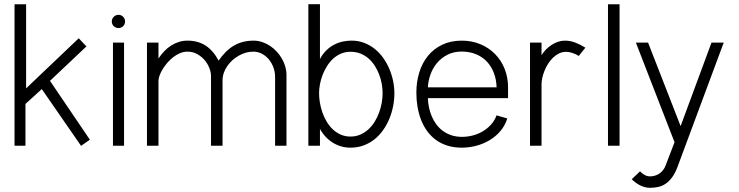

<svg xmlns="http://www.w3.org/2000/svg" viewBox="-20 -690 3501 909"><path d="M216.7 -307.2 389.1 -470.3 352.8 -508.8 103.6 -271.6V-669.9H48.8V0H100.5V-197.9L177.8 -268.3L363.8 0.5L405.5 -28.6Z M567.3 -488.3H514.8V0H567.3ZM572.1 -588.3Q572.1 -594.8 569.7 -600.5Q567.3 -606.1 563.1 -610.5Q558.9 -614.9 553.2 -617.4Q547.6 -619.9 541.1 -619.9Q534.5 -619.9 528.7 -617.4Q523 -614.9 518.6 -610.5Q514.1 -606.1 511.7 -600.5Q509.3 -594.8 509.3 -588.3Q509.3 -581.7 511.8 -575.9Q514.3 -570.1 518.6 -565.9Q523 -561.8 528.9 -559.5Q534.7 -557.2 541 -557.2Q547.6 -557.2 553.2 -559.5Q558.9 -561.8 563.1 -565.9Q567.3 -570.1 569.7 -575.9Q572.1 -581.7 572.1 -588.3Z M675.8 -488.3V0H730.3V-307.1Q730.3 -318.3 735.5 -332.8Q740.8 -347.4 750.2 -362.7Q759.5 -378 772.2 -392.8Q785 -407.6 800.1 -419.3Q815.3 -431.1 832.4 -438.3Q849.5 -445.5 867.6 -445.5Q892.6 -445.5 913 -434.3Q933.4 -423.1 948.1 -406.1Q962.8 -389 970.9 -368.6Q979 -348.2 979 -330.1V0H1033.6V-309.2Q1033.6 -327.3 1039.4 -344.5Q1045.3 -361.6 1055.7 -376.7Q1066.2 -391.8 1080 -404.5Q1093.9 -417.2 1110.1 -426.3Q1126.2 -435.4 1143.6 -440.5Q1161.1 -445.5 1178.4 -445.5Q1202.6 -445.5 1222 -434.5Q1241.3 -423.6 1254.7 -406.4Q1268.1 -389.3 1275.3 -368.3Q1282.4 -347.2 1282.4 -327.2V0H1336.3V-335.2Q1336.3 -355 1330.7 -374.5Q1325.1 -394 1314.8 -412.1Q1304.6 -430.2 1290.2 -445.7Q1275.8 -461.2 1258.5 -472.8Q1241.1 -484.3 1221.4 -490.9Q1201.6 -497.6 1180.4 -497.6Q1153.1 -497.6 1129.6 -491.4Q1106.1 -485.3 1086 -473.2Q1065.9 -461.1 1048.4 -443.4Q1030.9 -425.8 1015 -403.1Q1002.3 -426.8 987 -444.5Q971.7 -462.3 953.6 -474.1Q935.4 -485.8 914 -491.7Q892.6 -497.6 867.6 -497.6Q846.4 -497.6 827.3 -491.6Q808.1 -485.7 790.8 -474.8Q773.5 -463.9 758.4 -448.3Q743.3 -432.7 730.3 -413.2V-488.3Z M1494.8 -670.1H1439.9V0H1494.8V-79.6Q1506.4 -58.7 1522 -42.2Q1537.6 -25.7 1556.2 -14.2Q1574.8 -2.7 1595.9 3.2Q1617 9.1 1639.3 9.1Q1673.2 9.1 1701.8 -1.6Q1730.4 -12.3 1753.4 -30.8Q1776.4 -49.3 1794.1 -74.4Q1811.7 -99.5 1823.5 -128.1Q1835.2 -156.7 1841.2 -187.6Q1847.2 -218.4 1847.2 -248.4Q1847.2 -277 1841.1 -306.6Q1835 -336.1 1823.3 -363.8Q1811.6 -391.5 1794.2 -415.9Q1776.9 -440.2 1754.2 -458.5Q1731.5 -476.7 1703.9 -487.2Q1676.4 -497.7 1644 -497.7Q1625.2 -497.7 1604.6 -493.6Q1583.9 -489.5 1564.1 -479.6Q1544.2 -469.7 1526.3 -452.8Q1508.4 -435.9 1494.8 -410.6ZM1791.4 -248.4Q1791.4 -226.9 1787.3 -203.3Q1783.2 -179.8 1774.8 -157Q1766.5 -134.2 1753.8 -113.7Q1741.2 -93.3 1724.2 -77.7Q1707.3 -62.1 1686.1 -52.8Q1664.9 -43.5 1639.3 -43.5Q1613.8 -43.5 1593 -52.8Q1572.1 -62.1 1555.5 -77.8Q1539 -93.4 1526.7 -114.1Q1514.4 -134.7 1506.4 -157.5Q1498.5 -180.3 1494.5 -203.8Q1490.6 -227.4 1490.6 -248.4Q1490.6 -269 1494.8 -291.3Q1499 -313.7 1507.4 -335.6Q1515.8 -357.5 1528.4 -377.3Q1540.9 -397.2 1557.3 -412.2Q1573.7 -427.2 1594.3 -436Q1614.9 -444.9 1639.3 -444.9Q1665.2 -444.9 1686.6 -436.4Q1707.9 -427.9 1724.8 -413.2Q1741.6 -398.5 1754.1 -379Q1766.7 -359.4 1775 -337.5Q1783.4 -315.6 1787.4 -292.8Q1791.4 -270 1791.4 -248.4Z M2330.9 -143.9Q2321.5 -118.5 2304.1 -99.5Q2286.7 -80.4 2264.6 -67.6Q2242.5 -54.8 2217.5 -48.4Q2192.4 -42.1 2167.3 -42.1Q2139.5 -42.1 2116.8 -49.7Q2094.2 -57.3 2076.4 -70.5Q2058.7 -83.7 2045.6 -101.4Q2032.6 -119.2 2024 -139.5Q2015.3 -159.9 2010.9 -181.8Q2006.5 -203.8 2005.8 -225.3H2385.3V-276.2Q2385.3 -323.7 2369.1 -364.1Q2352.9 -404.5 2323.7 -434.2Q2294.5 -463.9 2254.3 -480.7Q2214.2 -497.6 2166.1 -497.6Q2113.9 -497.6 2073.8 -478.3Q2033.6 -459.1 2006.3 -425.8Q1979.1 -392.5 1965.1 -347.4Q1951.2 -302.4 1951.2 -251Q1951.2 -216.9 1956.7 -184.4Q1962.2 -152 1973.3 -123.1Q1984.4 -94.2 2001.9 -69.9Q2019.4 -45.7 2043.3 -28Q2067.3 -10.3 2098 -0.6Q2128.8 9.1 2166.8 9.1Q2200.7 9.1 2234.6 0.2Q2268.4 -8.7 2297.6 -26.1Q2326.8 -43.5 2349 -69.4Q2371.2 -95.3 2381.7 -129.2ZM2005.8 -276.4Q2007.1 -306.5 2017.7 -336.6Q2028.4 -366.8 2048.4 -391.1Q2068.4 -415.3 2098 -430.6Q2127.5 -445.9 2166.1 -445.9Q2203.4 -445.9 2233.4 -433.4Q2263.5 -421 2284.8 -398.6Q2306 -376.2 2318 -344.9Q2330 -313.6 2331.1 -276.4Z M2751.5 -464.2Q2729.1 -478.4 2704.7 -488Q2680.3 -497.6 2654.6 -497.6Q2638.8 -497.6 2623 -492.5Q2607.3 -487.5 2592.7 -478.2Q2578.1 -468.9 2565.5 -456.3Q2552.9 -443.7 2543.8 -428.8V-488.3H2489.3V0H2543.8V-289.3Q2543.8 -304.9 2547.6 -322.2Q2551.4 -339.5 2558.6 -356.8Q2565.7 -374.1 2576.1 -390Q2586.5 -405.9 2599.4 -418.1Q2612.3 -430.2 2627.5 -437.4Q2642.7 -444.6 2659.8 -444.6Q2667.1 -444.6 2675.3 -443.1Q2683.5 -441.5 2691.5 -438.8Q2699.5 -436.2 2706.8 -432.6Q2714.1 -429 2719.9 -425.1Z M2913.2 -669.9H2858.4V0H2913.2Z M2990.5 -488.3 3173.5 -16.7 3131.6 92.5Q3126.6 106.1 3118.7 116Q3110.8 125.9 3101 132.3Q3091.2 138.7 3080.1 141.8Q3069.1 145 3058.1 145Q3044.1 145 3032.2 138.5Q3020.4 132.1 3010.1 121.2L2970.7 158.6Q2979.4 167 2989.3 174.4Q2999.1 181.8 3010 187.3Q3020.9 192.8 3032.8 196Q3044.7 199.2 3057.3 199.2Q3077.5 199.2 3096.3 195.1Q3115.1 191 3131.5 179.8Q3147.9 168.7 3162.2 149.3Q3176.6 129.9 3187.9 99.2L3406.4 -488.3H3348.5L3202.3 -93L3048.2 -488.3Z"/></svg>

Font: SaysetthaMai Thin
Style: Regular
Weight: 100
Designer: John M. Durdin
Foundry: Lao Script for Windows
Version: Version 1.101